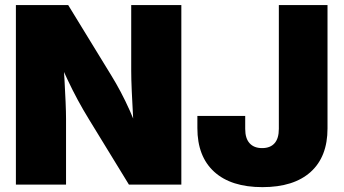

<svg xmlns="http://www.w3.org/2000/svg" viewBox="-20 -748 1392 778"><path d="M44.4 0V-727.5H256.3L431.2 -441.9Q450.2 -411.1 469 -375.7Q487.8 -340.3 506.6 -298.3Q525.4 -256.3 543.9 -205.6L524.4 -187Q522 -226.6 519 -278.1Q516.1 -329.6 513.9 -378.9Q511.7 -428.2 511.7 -460.9V-727.5H714.8V0H502.4L339.8 -265.6Q316.4 -303.7 295.4 -342.5Q274.4 -381.3 253.4 -425.8Q232.4 -470.2 207.5 -524.9L234.4 -528.8Q238.3 -477.5 241.2 -427.2Q244.1 -377 245.8 -335Q247.6 -293 247.6 -265.6V0ZM1043.5 10.3Q916.5 10.3 848.1 -51.8Q779.8 -113.8 779.8 -229V-278.3H973.6V-225.6Q973.6 -187 991.5 -167.5Q1009.3 -147.9 1042 -147.9Q1075.2 -147.9 1092.5 -167.5Q1109.9 -187 1109.9 -226.1V-727.5H1307.1V-227.5Q1307.1 -112.8 1238.8 -51.3Q1170.4 10.3 1043.5 10.3Z"/></svg>

Font: Inter 20pt Black
Style: Regular
Weight: 900
Version: Version 4.001;git-66647c0bb